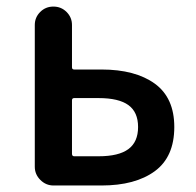

<svg xmlns="http://www.w3.org/2000/svg" viewBox="-20 -570 601 590"><path d="M144.5 0Q121.1 0 104 -17.1Q86.9 -34.2 86.9 -57.6V-493.2Q86.9 -516.6 103.5 -533.2Q120.1 -549.8 144 -549.8Q168 -549.8 184.6 -533.2Q201.2 -516.6 201.2 -493.2V-363.3Q201.2 -356.4 208 -356.4H292Q395.5 -356.4 455.6 -313Q515.6 -269.5 515.6 -179.7Q515.6 -87.9 455.6 -43.9Q395.5 0 292 0ZM201.2 -97.7Q201.2 -89.8 208 -89.8H283.2Q344.7 -89.8 374.5 -111.8Q404.3 -133.8 404.3 -179.7Q404.3 -225.6 374.5 -247.1Q344.7 -268.6 283.2 -268.6H208Q201.2 -268.6 201.2 -261.7Z"/></svg>

Font: Gen Jyuu Gothic Medium
Style: Regular
Weight: 500
Designer: [Source Han Sans]
Ryoko NISHIZUKA  (kana & ideographs); Paul D. Hunt (Latin, Greek & Cyrillic); Wenlong ZHANG  (bopomofo
Version: Version 1.002.20150607